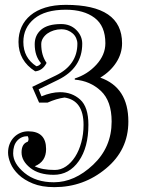

<svg xmlns="http://www.w3.org/2000/svg" viewBox="-20 -519 612 791"><path d="M204.1 252Q151.9 252 115.5 237.1Q79.1 222.2 56.4 200.4Q33.7 178.7 23.4 154.1Q13.2 129.4 13.2 109.9Q13.2 90.8 19.5 74.7Q25.9 58.6 37.1 46.9Q48.3 35.2 63.5 28.6Q78.6 22 96.2 22Q169.9 22 169.9 95.2Q169.9 147 123 166Q153.3 181.2 206.1 181.2Q230.5 181.2 252 166.5Q273.4 151.9 289.6 126.7Q305.7 101.6 314.9 67.6Q324.2 33.7 324.2 -4.9Q324.2 -105 246.1 -117.2Q212.9 -112.8 175.8 -96.2H141.1L112.8 -161.1L210 -208Q254.4 -229.5 276.6 -262.5Q298.8 -295.4 298.8 -338.9Q298.8 -350.6 293.9 -361.6Q289.1 -372.6 280.3 -380.6Q271.5 -388.7 259.3 -393.6Q247.1 -398.4 232.4 -398.4Q216.8 -398.4 201.9 -393.8Q187 -389.2 175.5 -381.1Q164.1 -373 157 -361.6Q149.9 -350.1 149.9 -336.9Q149.9 -291 171.9 -259.8Q155.8 -228 125 -225.1Q56.2 -269 56.2 -346.2Q56.2 -379.9 68.8 -408Q81.5 -436 106 -456.3Q130.4 -476.6 166.7 -487.8Q203.1 -499 251 -499Q482.9 -499 482.9 -340.8Q482.9 -298.3 458.7 -261.2Q434.6 -224.1 393.1 -199.2Q508.8 -158.7 508.8 -18.1Q508.8 99.1 416.5 175.3Q324.7 252 204.1 252ZM201.2 201.2Q140.1 201.2 104.5 172.6Q68.8 144 68.8 108.9Q68.8 73.2 94.2 64.9Q101.1 55.2 94.2 42Q67.9 42 51 60.5Q34.2 79.1 34.2 112.8Q34.2 154.8 81.1 193.4Q127.9 231.9 202.1 231.9Q287.1 231.9 363.5 159.9Q439.9 87.9 439.9 -18.1Q439.9 -103 395.5 -144.5Q351.1 -186 288.1 -190.9V-195.8Q339.8 -211.9 377 -252.4Q414.1 -293 414.1 -340.8Q414.1 -412.1 369.6 -445.6Q325.2 -479 251 -479Q166 -479 121.1 -441.9Q76.2 -404.8 76.2 -346.2Q76.2 -280.8 129.9 -246.1Q143.1 -248 148.9 -258.8Q123 -288.1 123 -336.9Q123 -374 149.9 -397Q176.8 -419.9 231.9 -419.9Q270 -419.9 294.4 -395.5Q318.8 -371.1 318.8 -338.9Q318.8 -238.8 219.2 -189.9L139.2 -150.9L150.9 -122.1Q191.9 -139.2 227.1 -139.2Q276.9 -139.2 310.5 -108.6Q344.2 -78.1 344.2 -4.9Q344.2 87.9 304.7 144.5Q265.1 201.2 201.2 201.2Z"/></svg>

Font: Jacques Francois Shadow
Style: Regular
Weight: 400
Designer: Alexei Vanyashin, Nikita Kanarev (i@xarsok.ru)
Foundry: Cyreal (www.cyreal.org)
Version: Version 1.003